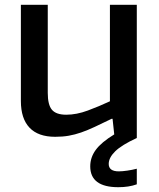

<svg xmlns="http://www.w3.org/2000/svg" viewBox="-20 -560 661 800"><path d="M210 10Q139 10 103 -28Q67 -66 67 -139V-540H179V-173Q179 -123 196.5 -102.5Q214 -82 256 -82Q299 -82 346 -99.5Q393 -117 438 -138V-540H550V15Q487 44 460 70.5Q433 97 433 123Q433 154 475 154Q489 154 510 151Q531 148 550 143V208Q517 220 473 220Q356 220 356 133Q356 96 379 64.5Q402 33 456 0L449 -65H445Q404 -45 374 -31Q344 -17 318 -8Q292 1 266.5 5.5Q241 10 210 10Z"/></svg>

Font: Encode Sans Normal
Style: Medium
Weight: 500
Designer: Pablo Impallari, Andres Torresi
Foundry: Pablo Impallari, Andres Torresi
Version: Version 1.000; ttfautohint (v1.00) -l 8 -r 50 -G 200 -x 14 -